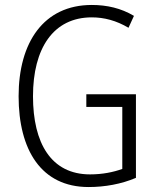

<svg xmlns="http://www.w3.org/2000/svg" viewBox="-20 -744 630 774"><path d="M328 -364V-313H473V-63C437 -50 393 -41 343 -41C186 -41 113 -167 113 -356C113 -549 195 -674 350 -674C400 -674 449 -661 498 -632L520 -680C468 -711 411 -724 350 -724C156 -724 55 -573 55 -356C55 -140 146 10 337 10C403 10 469 -2 528 -27V-364Z"/></svg>

Font: Noto Sans Arabic UI Cn Lt
Style: Regular
Weight: 300
Width: 3
Designer: Monotype Design Team, Nadine Chahine and Nizar Qandah
Foundry: Monotype Imaging Inc.
Version: Version 2.010